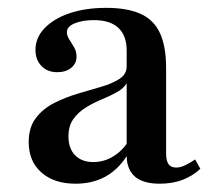

<svg xmlns="http://www.w3.org/2000/svg" viewBox="-20 -447 527 479"><path d="M168.5 11.3Q115.3 11.3 83.5 -16.5Q51.6 -44.4 51.6 -92.7Q51.6 -129 69.4 -152.4Q87.1 -175.8 114.9 -189.9Q142.7 -204 173.8 -213.3Q204.8 -222.6 232.7 -230.6Q260.5 -238.7 278.2 -250.4Q296 -262.1 296 -280.6V-321Q296 -358.1 275.4 -377.4Q254.8 -396.8 214.5 -396.8Q185.5 -396.8 166.1 -388.7Q146.8 -380.6 146.8 -366.9Q146.8 -358.1 152.8 -348.8Q158.9 -339.5 164.9 -329Q171 -318.5 171 -305.6Q171 -288.7 157.7 -277.8Q144.4 -266.9 122.6 -266.9Q98.4 -266.9 83.5 -282.3Q68.5 -297.6 68.5 -322.6Q68.5 -353.2 91.5 -377Q114.5 -400.8 154 -414.1Q193.5 -427.4 245.2 -427.4Q297.6 -427.4 330.6 -412.5Q363.7 -397.6 379 -364.5Q394.4 -331.5 394.4 -277.4V-65.3Q394.4 -46 400.4 -37.5Q406.5 -29 419.4 -29Q430.6 -29 442.7 -35.1Q454.8 -41.1 466.9 -49.2L479.8 -25.8Q459.7 -7.3 434.7 2Q409.7 11.3 378.2 11.3Q297.6 11.3 296 -57.3Q273.4 -22.6 241.5 -5.6Q209.7 11.3 168.5 11.3ZM212.9 -42.7Q237.1 -42.7 258.5 -54.4Q279.8 -66.1 296 -87.9V-239.5Q288.7 -226.6 272.2 -217.3Q255.6 -208.1 235.1 -199.6Q214.5 -191.1 195.2 -179.4Q175.8 -167.7 163.3 -150.4Q150.8 -133.1 150.8 -106.5Q150.8 -76.6 167.3 -59.7Q183.9 -42.7 212.9 -42.7Z"/></svg>

Font: Playfair SemiBold
Style: Regular
Weight: 600
Designer: Claus Eggers Sørensen
Foundry: Claus Eggers Sørensen
Version: Version 2.001;gftools[0.9.30]